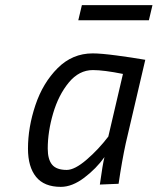

<svg xmlns="http://www.w3.org/2000/svg" viewBox="-20 -718 614 748"><path d="M89 -139Q89 -222 118 -308.5Q147 -395 204.5 -452.5Q262 -510 341 -510Q373 -510 433.5 -502Q494 -494 546 -485L470 -160Q455 -91 442 -2L369 1Q380 -79 387 -106Q355 -61 308 -25.5Q261 10 217 10Q152 10 120.5 -29Q89 -68 89 -139ZM402 -186 459 -430Q384 -445 342 -445Q288 -445 248 -396.5Q208 -348 187 -276.5Q166 -205 166 -139Q166 -97 183 -76.5Q200 -56 240 -56Q271 -56 317.5 -96Q364 -136 402 -186ZM299 -698H574L560 -639H285Z"/></svg>

Font: Cairo
Style: Italic
Weight: 400
Italic angle: -13°
Designer: Mohamed Gaber, Accademia di Belle Arti di Urbino and others
Foundry: Kief Type Foundry, Accademia di Belle Arti di Urbino and others
Version: Version 3.011